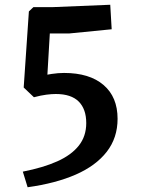

<svg xmlns="http://www.w3.org/2000/svg" viewBox="-20 -682 591 807"><path d="M96.1 105 75.9 39.4Q161.6 22.6 220.8 -3.9Q280 -30.4 311.3 -70Q342.5 -109.5 342.5 -164.7Q342.5 -223.4 310.9 -255.1Q279.2 -286.9 214.5 -286.9Q197.5 -286.9 175.1 -284.1Q152.7 -281.3 122.6 -273.3L79.6 -314.2L101.4 -634L120.4 -652H200.4L443.4 -662L449.4 -559L271.4 -541.4H189.4L176.4 -320L141.6 -360.1Q168.5 -367 196.6 -371.2Q224.6 -375.4 249.3 -375.4Q356 -375.4 415.1 -324.9Q474.2 -274.4 474.2 -182.6Q474.2 -102.8 428.7 -44.1Q383.2 14.5 298.8 51.6Q214.4 88.6 96.1 105Z"/></svg>

Font: Andada Pro
Style: Regular
Weight: 400
Designer: Carolina Giovagnoli
Foundry: Huerta Tipografica
Version: Version 3.003